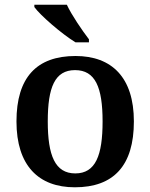

<svg xmlns="http://www.w3.org/2000/svg" viewBox="-20 -786 639 816"><path d="M301 -606H358V-619C329 -657 285 -721 264 -766H126V-756C151 -721 242 -642 301 -606ZM298 10C463 10 549 -82 549 -270C549 -457 455 -548 301 -548C136 -548 50 -457 50 -270C50 -82 144 10 298 10ZM300 -49C214 -49 183 -125 183 -270C183 -415 213 -488 299 -488C385 -488 416 -415 416 -270C416 -125 386 -49 300 -49Z"/></svg>

Font: Noto Serif Yezidi SemiBold
Style: Regular
Weight: 600
Designer: Dalton Maag Ltd
Foundry: Dalton Maag Ltd
Version: Version 1.001